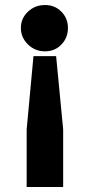

<svg xmlns="http://www.w3.org/2000/svg" viewBox="-20 -543 354 763"><path d="M159 -339Q119 -339 91 -366.5Q63 -394 63 -432Q63 -470 91 -496.5Q119 -523 159 -523Q198 -523 224 -496.5Q250 -470 250 -432Q250 -393 224 -366Q198 -339 159 -339ZM231 200H86V-29L113 -320H203L231 -29Z"/></svg>

Font: Overpass Heavy
Style: Regular
Weight: 900
Designer: Delve Withrington, Thomas Jockin
Foundry: Delve Fonts
Version: Version 3.000;DELV;Overpass